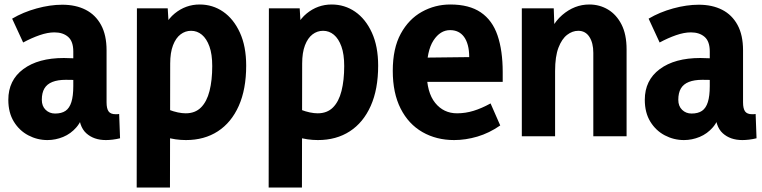

<svg xmlns="http://www.w3.org/2000/svg" viewBox="-20 -606 3391 854"><path d="M330 -114H354Q345 -69 320 -40Q295 -11 261 3Q227 17 191 17Q146 17 106 -4Q66 -25 41.5 -65Q17 -105 17 -162Q17 -249 83.5 -298.5Q150 -348 264 -348Q284 -348 316.5 -346.5Q349 -345 372 -340V-244Q347 -248 324.5 -249.5Q302 -251 273 -251Q237 -251 213 -241.5Q189 -232 177.5 -212.5Q166 -193 166 -162Q166 -134 183 -117.5Q200 -101 225 -101Q254 -101 271.5 -113Q289 -125 297.5 -152Q306 -179 306 -223V-377Q306 -422 283 -442Q260 -462 222 -462Q192 -462 156 -449.5Q120 -437 83 -417L34 -523Q83 -552 143 -568.5Q203 -585 257 -585Q317 -585 361 -562.5Q405 -540 429.5 -495Q454 -450 454 -382V-151Q454 -123 463 -110.5Q472 -98 494 -98Q497 -98 501.5 -98Q506 -98 510 -99L514 9Q498 13 481.5 15Q465 17 451 17Q397 17 363.5 -13.5Q330 -44 330 -114Z M588 228 589 -569H726L735 -421H685Q708 -506 757 -546Q806 -586 868 -586Q926 -586 972.5 -554Q1019 -522 1047 -461Q1075 -400 1075 -314Q1075 -209 1042 -135Q1009 -61 949 -22Q889 17 807 17Q760 17 715 3.5Q670 -10 617 -38L731 -118Q752 -110 771 -106Q790 -102 806 -102Q848 -102 874 -128Q900 -154 912 -201.5Q924 -249 924 -312Q924 -365 911.5 -399.5Q899 -434 878 -451.5Q857 -469 830 -469Q804 -469 783 -453Q762 -437 749.5 -404.5Q737 -372 737 -323L736 228Z M1175 228 1176 -569H1313L1322 -421H1272Q1295 -506 1344 -546Q1393 -586 1455 -586Q1513 -586 1559.5 -554Q1606 -522 1634 -461Q1662 -400 1662 -314Q1662 -209 1629 -135Q1596 -61 1536 -22Q1476 17 1394 17Q1347 17 1302 3.5Q1257 -10 1204 -38L1318 -118Q1339 -110 1358 -106Q1377 -102 1393 -102Q1435 -102 1461 -128Q1487 -154 1499 -201.5Q1511 -249 1511 -312Q1511 -365 1498.5 -399.5Q1486 -434 1465 -451.5Q1444 -469 1417 -469Q1391 -469 1370 -453Q1349 -437 1336.5 -404.5Q1324 -372 1324 -323L1323 228Z M2000 17Q1921 17 1859 -18.5Q1797 -54 1762 -123Q1727 -192 1727 -291Q1727 -391 1762.5 -456Q1798 -521 1856.5 -553.5Q1915 -586 1983 -586Q2067 -586 2118.5 -551Q2170 -516 2193 -448.5Q2216 -381 2216 -285V-242H1810L1812 -349L2067 -352Q2067 -382 2061 -404.5Q2055 -427 2044 -442Q2033 -457 2017.5 -464.5Q2002 -472 1982 -472Q1938 -472 1908 -426Q1878 -380 1878 -286Q1878 -195 1915.5 -148.5Q1953 -102 2013 -102Q2050 -102 2086 -113Q2122 -124 2162 -146L2205 -48Q2156 -14 2103.5 1.5Q2051 17 2000 17Z M2619 0V-371Q2619 -415 2601.5 -442Q2584 -469 2552 -469Q2526 -469 2502.5 -451Q2479 -433 2464 -394Q2449 -355 2449 -290V0H2301V-569H2443L2449 -398H2403Q2426 -492 2480.5 -539Q2535 -586 2601 -586Q2647 -586 2684.5 -563.5Q2722 -541 2744.5 -497Q2767 -453 2767 -386V0Z M3161 -114H3185Q3176 -69 3151 -40Q3126 -11 3092 3Q3058 17 3022 17Q2977 17 2937 -4Q2897 -25 2872.5 -65Q2848 -105 2848 -162Q2848 -249 2914.5 -298.5Q2981 -348 3095 -348Q3115 -348 3147.5 -346.5Q3180 -345 3203 -340V-244Q3178 -248 3155.5 -249.5Q3133 -251 3104 -251Q3068 -251 3044 -241.5Q3020 -232 3008.5 -212.5Q2997 -193 2997 -162Q2997 -134 3014 -117.5Q3031 -101 3056 -101Q3085 -101 3102.5 -113Q3120 -125 3128.5 -152Q3137 -179 3137 -223V-377Q3137 -422 3114 -442Q3091 -462 3053 -462Q3023 -462 2987 -449.5Q2951 -437 2914 -417L2865 -523Q2914 -552 2974 -568.5Q3034 -585 3088 -585Q3148 -585 3192 -562.5Q3236 -540 3260.5 -495Q3285 -450 3285 -382V-151Q3285 -123 3294 -110.5Q3303 -98 3325 -98Q3328 -98 3332.5 -98Q3337 -98 3341 -99L3345 9Q3329 13 3312.5 15Q3296 17 3282 17Q3228 17 3194.5 -13.5Q3161 -44 3161 -114Z"/></svg>

Font: Yaldevi ExtraLight
Style: Regular
Weight: 200
Designer: Sol Matas, Rajitha Manaperi, Kosala Senevirathne
Foundry: Mooniak
Version: Version 1.100